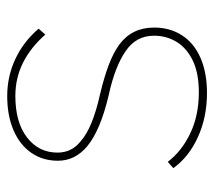

<svg xmlns="http://www.w3.org/2000/svg" viewBox="-50 -520 580 519"><g transform="rotate(-90 239.5 -260.0)"><path d="M45 -81 62 -96Q91 -58 139.5 -35Q188 -12 250 -12Q302 -12 336 -28.5Q370 -45 386.5 -72.5Q403 -100 403 -133Q403 -182 361 -210Q341 -224 311.5 -235.5Q282 -247 241 -256Q148 -278 105 -313Q65 -346 65 -393Q65 -434 86.5 -465Q108 -496 147.5 -513Q187 -530 240 -530Q293 -530 340 -508Q387 -486 422 -445L406 -427Q372 -466 330.5 -487Q289 -508 240 -508Q169 -508 128 -476.5Q87 -445 87 -394Q87 -356 117 -332Q136 -315 168 -302Q200 -289 245 -279Q291 -268 324 -255.5Q357 -243 379 -227Q425 -193 425 -133Q425 -90 404 -57.5Q383 -25 343 -7.5Q303 10 248 10Q183 10 129 -14.5Q75 -39 45 -81Z"/></g></svg>

Font: Easer Grotesk Variable
Style: Regular
Weight: 400
Designer: Boardeaser, Bonnie Shaver-Troup, Thomas Jockin
Foundry: Lexend
Version: Version 1.001;Glyphs 3.1.2 (3151)